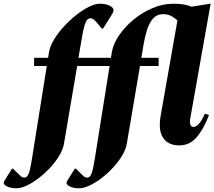

<svg xmlns="http://www.w3.org/2000/svg" viewBox="-143 -770 1150 1030"><path d="M-56 240Q-84 240 -103.5 231Q-123 222 -123 211Q-123 205 -117 196L-79 135H-73L-38 169Q-31 176 -25.5 179.5Q-20 183 -12 183Q1 183 9.5 165Q18 147 28 85L108 -416H40V-460H115L120 -490Q125 -522 146.5 -557.5Q168 -593 199 -627Q230 -661 265.5 -689Q301 -717 334 -733.5Q367 -750 392 -750Q422 -750 442 -741Q456 -734 461 -728.5Q466 -723 466 -715Q466 -707 459 -695L410 -617H403L382 -642Q367 -660 359 -666Q351 -672 343 -672Q333 -672 325 -664Q317 -656 310 -632Q303 -608 295 -560L278 -460H452L457 -490Q464 -533 494.5 -578.5Q525 -624 571.5 -663Q618 -702 674 -726Q730 -750 787 -750Q820 -750 843 -746Q866 -742 884 -734L984 -750H987L877 -131Q874 -113 878.5 -101Q883 -89 895 -89Q908 -89 923 -104.5Q938 -120 956 -160L978 -153Q951 -80 913 -35Q875 10 819 10Q760 10 732.5 -30Q705 -70 719 -150L809 -661Q786 -680 769.5 -687Q753 -694 732 -694Q699 -694 678.5 -671Q658 -648 646 -610.5Q634 -573 627 -530L615 -460H708V-416H608L537 2Q532 31 512.5 64Q493 97 464.5 128Q436 159 403 184.5Q370 210 338 225Q306 240 281 240Q252 240 233 231Q214 222 214 211Q214 205 220 196L258 135H264L299 169Q306 176 311.5 179.5Q317 183 325 183Q338 183 346.5 165Q355 147 365 85L445 -416H271L200 2Q195 31 175.5 64Q156 97 127.5 128Q99 159 66 184.5Q33 210 1.5 225Q-30 240 -56 240Z"/></svg>

Font: Spectral SC ExtraBold
Style: Italic
Weight: 800
Italic angle: -10°
Designer: Jean-Baptiste Levee
Foundry: Production Type
Version: Version 2.001